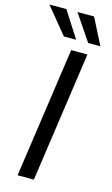

<svg xmlns="http://www.w3.org/2000/svg" viewBox="-152 -979 600 1030"><g transform="rotate(15 148.0 -464.5)"><path d="M59.5 0 163.5 -723H253.8L150 0ZM106.9 -783.5 -12.7 -929H81.5L174.9 -783.5ZM241.6 -783.5 143.2 -929H235.5L309.4 -783.5Z"/></g></svg>

Font: Public Sans Thin
Style: Italic
Weight: 100
Italic angle: -8°
Designer: The Public Sans project authors (U.S. Web Design System). Libre Franklin designed by Pablo Impallari and Rodrigo Fuenzal
Version: Version 2.000